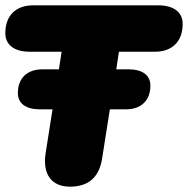

<svg xmlns="http://www.w3.org/2000/svg" viewBox="-28 -690 705 720"><path d="M234 10C305 10 344 -26 355 -96L384 -280H444C501 -280 536 -313 536 -369C536 -408 506 -430 454 -430H408L418 -496H553C618 -496 657 -535 657 -600C657 -644 624 -670 565 -670H96C31 -670 -8 -631 -8 -566C-8 -522 25 -496 84 -496H203L193 -430H131C74 -430 39 -397 39 -341C39 -302 69 -280 121 -280H169L143 -115C131 -36 166 10 234 10Z"/></svg>

Font: SN Pro Black
Style: Italic
Weight: 900
Italic angle: -9°
Designer: Tobias Whetton
Foundry: Supernotes
Version: Version 1.001;Glyphs 3.2 (3249)